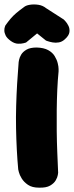

<svg xmlns="http://www.w3.org/2000/svg" viewBox="-43 -870 340 885"><path d="M137 -5Q105 -5 86 -18Q67 -31 57 -47.5Q47 -64 44 -76.5Q41 -89 41 -89Q37 -132 34.5 -180Q32 -228 31 -279Q30 -330 31.5 -382Q33 -434 36 -485Q39 -536 43 -584Q43 -584 45 -594.5Q47 -605 54.5 -618Q62 -631 79 -641Q96 -651 126 -651Q159 -650 179 -639Q199 -628 209 -611.5Q219 -595 223 -579Q227 -563 227 -552Q227 -541 227 -541Q223 -500 221 -455Q219 -410 218.5 -362.5Q218 -315 218.5 -266Q219 -217 221 -168.5Q223 -120 225 -74Q225 -74 223.5 -63.5Q222 -53 214 -39Q206 -25 188 -14.5Q170 -4 137 -5ZM7 -681Q-11 -694 -17 -706.5Q-23 -719 -23 -729.5Q-23 -740 -20.5 -746.5Q-18 -753 -18 -753Q-5 -771 6 -784Q17 -797 31 -809Q45 -821 67 -837Q76 -845 94.5 -848Q113 -851 133.5 -848Q154 -845 170 -832L251 -780Q251 -780 258.5 -772Q266 -764 272.5 -751Q279 -738 277 -722Q275 -706 256 -689Q243 -677 228 -674.5Q213 -672 199.5 -674.5Q186 -677 177.5 -680Q169 -683 169 -683L128 -716Q116 -706 102 -694.5Q88 -683 77 -674Q77 -674 66.5 -671Q56 -668 40 -668.5Q24 -669 7 -681Z"/></svg>

Font: Sour Gummy Black
Style: Regular
Weight: 900
Designer: Stefie Justprince
Foundry: Eifetstype
Version: Version 1.000